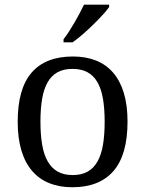

<svg xmlns="http://www.w3.org/2000/svg" viewBox="-20 -786 617 816"><path d="M522 -269Q522 -127.9 462.2 -59.1Q402.3 9.8 287.1 9.8Q232.9 9.8 189.9 -7.3Q147 -24.4 116.9 -59.1Q86.9 -93.8 71 -146.2Q55.2 -198.7 55.2 -269Q55.2 -409.2 114.5 -477.5Q173.8 -545.9 290 -545.9Q344.2 -545.9 387.2 -529.1Q430.2 -512.2 460.2 -477.8Q490.2 -443.4 506.1 -391.4Q522 -339.4 522 -269ZM151.9 -269Q151.9 -213.4 159.2 -170.9Q166.5 -128.4 182.9 -99.9Q199.2 -71.3 225.3 -56.6Q251.5 -42 289.1 -42Q326.7 -42 352.5 -56.6Q378.4 -71.3 394.5 -99.9Q410.6 -128.4 417.7 -170.9Q424.8 -213.4 424.8 -269Q424.8 -324.7 417.5 -366.7Q410.2 -408.7 394 -436.8Q377.9 -464.8 351.8 -479Q325.7 -493.2 288.1 -493.2Q250.5 -493.2 224.6 -479Q198.7 -464.8 182.6 -436.8Q166.5 -408.7 159.2 -366.7Q151.9 -324.7 151.9 -269ZM250 -619.1Q261.2 -633.3 273.2 -651.9Q285.2 -670.4 296.6 -690.2Q308.1 -710 318.6 -729.7Q329.1 -749.5 336.9 -766.1H443.8V-755.9Q434.6 -742.7 416.5 -722.9Q398.4 -703.1 376.5 -681.6Q354.5 -660.2 331.3 -639.9Q308.1 -619.6 288.1 -606H250Z"/></svg>

Font: Droid Serif
Style: Regular
Weight: 400
Version: Version 1.00 build 112